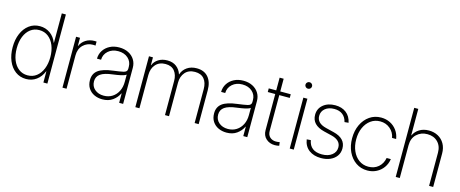

<svg xmlns="http://www.w3.org/2000/svg" viewBox="-42 -1335 4679 1952"><g transform="rotate(15 2297.5 -358.5)"><path d="M247.6 11.2Q182.6 11.2 134.3 -24.9Q85.9 -61 59.6 -123.8Q33.2 -186.5 33.2 -267.1Q33.2 -346.7 59.8 -409.4Q86.4 -472.2 134.8 -508.3Q183.1 -544.4 247.6 -544.4Q308.1 -544.4 355.5 -510.7Q402.8 -477.1 425.3 -417.5H427.2V-727.5H470.2V0H428.2V-117.2H425.8Q401.9 -57.1 355.2 -22.9Q308.6 11.2 247.6 11.2ZM252 -28.8Q306.6 -28.8 346.4 -59.6Q386.2 -90.3 408 -144.3Q429.7 -198.2 429.7 -267.1Q429.7 -335.4 408 -389.2Q386.2 -442.9 346.2 -473.6Q306.2 -504.4 252 -504.4Q198.7 -504.4 159.2 -474.4Q119.6 -444.3 97.9 -390.9Q76.2 -337.4 76.2 -267.1Q76.2 -196.8 97.9 -143.1Q119.6 -89.4 159.2 -59.1Q198.7 -28.8 252 -28.8Z M628.9 0V-535.6H670.4V-450.7H672.9Q690.9 -492.7 730.2 -517.8Q769.5 -543 823.2 -543Q829.6 -543 833.7 -542.5Q837.9 -542 842.8 -542V-499.5Q838.9 -500 832.8 -500.7Q826.7 -501.5 817.9 -501.5Q755.4 -501.5 713.6 -460.4Q671.9 -419.4 671.9 -350.1V0Z M1049.8 10.3Q1002.9 10.3 964.1 -7.8Q925.3 -25.9 902.1 -61.3Q878.9 -96.7 878.9 -147.9Q878.9 -214.4 927 -250.7Q975.1 -287.1 1084.5 -300.3Q1147 -308.1 1186.3 -316.7Q1225.6 -325.2 1225.6 -356.4V-379.4Q1225.6 -433.6 1186 -469.2Q1146.5 -504.9 1082.5 -504.9Q1018.1 -504.9 976.8 -468Q935.5 -431.2 934.6 -375.5H891.6Q892.1 -423.8 916.7 -461.9Q941.4 -500 984.1 -522.2Q1026.9 -544.4 1082.5 -544.4Q1137.7 -544.4 1179.4 -523.2Q1221.2 -502 1244.4 -464.8Q1267.6 -427.7 1267.6 -379.4V0H1225.6V-98.1H1222.7Q1201.2 -52.2 1157.7 -21Q1114.3 10.3 1049.8 10.3ZM1053.7 -29.3Q1105 -29.3 1143.8 -54.2Q1182.6 -79.1 1204.1 -122.3Q1225.6 -165.5 1225.6 -220.7V-296.9Q1209 -284.2 1172.1 -276.1Q1135.3 -268.1 1088.9 -262.2Q1001 -252 961.4 -223.9Q921.9 -195.8 921.9 -146Q921.9 -93.3 959.2 -61.3Q996.6 -29.3 1053.7 -29.3Z M1396 0V-535.6H1438V-454.1H1440.9Q1456.1 -493.7 1495.4 -518.6Q1534.7 -543.5 1588.9 -543.5Q1647.5 -543.5 1685.1 -514.2Q1722.7 -484.9 1737.8 -438H1740.2Q1754.4 -484.4 1796.1 -513.9Q1837.9 -543.5 1898.4 -543.5Q1977.1 -543.5 2019.8 -493.4Q2062.5 -443.4 2062.5 -356.9V0H2020V-356.9Q2020 -425.3 1987.1 -464.4Q1954.1 -503.4 1890.6 -503.4Q1823.7 -503.4 1787.1 -460.9Q1750.5 -418.5 1750.5 -353.5V0H1708V-359.9Q1708 -423.3 1676 -463.4Q1644 -503.4 1580.1 -503.4Q1515.1 -503.4 1477.1 -461.2Q1439 -418.9 1439 -349.1V0Z M2356.4 10.3Q2309.6 10.3 2270.8 -7.8Q2231.9 -25.9 2208.7 -61.3Q2185.5 -96.7 2185.5 -147.9Q2185.5 -214.4 2233.6 -250.7Q2281.7 -287.1 2391.1 -300.3Q2453.6 -308.1 2492.9 -316.7Q2532.2 -325.2 2532.2 -356.4V-379.4Q2532.2 -433.6 2492.7 -469.2Q2453.1 -504.9 2389.2 -504.9Q2324.7 -504.9 2283.4 -468Q2242.2 -431.2 2241.2 -375.5H2198.2Q2198.7 -423.8 2223.4 -461.9Q2248 -500 2290.8 -522.2Q2333.5 -544.4 2389.2 -544.4Q2444.3 -544.4 2486.1 -523.2Q2527.8 -502 2551 -464.8Q2574.2 -427.7 2574.2 -379.4V0H2532.2V-98.1H2529.3Q2507.8 -52.2 2464.4 -21Q2420.9 10.3 2356.4 10.3ZM2360.4 -29.3Q2411.6 -29.3 2450.4 -54.2Q2489.3 -79.1 2510.7 -122.3Q2532.2 -165.5 2532.2 -220.7V-296.9Q2515.6 -284.2 2478.8 -276.1Q2441.9 -268.1 2395.5 -262.2Q2307.6 -252 2268.1 -223.9Q2228.5 -195.8 2228.5 -146Q2228.5 -93.3 2265.9 -61.3Q2303.2 -29.3 2360.4 -29.3Z M2888.2 -535.6V-497.1H2777.8V-121.1Q2777.8 -78.1 2803 -55.2Q2828.1 -32.2 2866.7 -32.2Q2885.3 -32.2 2905.8 -36.6L2910.6 0.5Q2887.7 6.3 2863.8 6.3Q2809.6 6.3 2772.5 -26.9Q2735.4 -60.1 2735.4 -116.7V-497.1H2656.7V-535.6H2735.4V-669.4H2777.8V-535.6Z M3021 0V-535.6H3063.5V0ZM3042 -635.3Q3027.8 -635.3 3017.6 -645.3Q3007.3 -655.3 3007.3 -669.4Q3007.3 -683.6 3017.6 -693.6Q3027.8 -703.6 3042 -703.6Q3056.6 -703.6 3066.7 -693.6Q3076.7 -683.6 3076.7 -669.4Q3076.7 -655.3 3066.7 -645.3Q3056.6 -635.3 3042 -635.3Z M3531.2 -407.7 3489.3 -403.8Q3478 -452.6 3444.1 -479.5Q3410.2 -506.3 3356.4 -506.3Q3296.9 -506.3 3260.5 -476.3Q3224.1 -446.3 3224.1 -398.9Q3224.1 -321.8 3323.7 -297.4L3408.7 -276.4Q3538.6 -244.6 3538.6 -138.7Q3538.6 -93.3 3514.4 -59.3Q3490.2 -25.4 3448 -6.8Q3405.8 11.7 3351.6 11.7Q3275.4 11.7 3225.1 -25.6Q3174.8 -63 3163.6 -134.8L3206.1 -138.2Q3225.6 -26.9 3351.1 -26.9Q3416 -26.9 3455.8 -57.9Q3495.6 -88.9 3495.6 -138.2Q3495.6 -176.3 3470.7 -201.2Q3445.8 -226.1 3399.4 -237.8L3314.9 -258.3Q3181.2 -291 3181.2 -398.9Q3181.2 -463.9 3230 -504.4Q3278.8 -544.9 3356.4 -544.9Q3425.3 -544.9 3471.4 -509.5Q3517.6 -474.1 3531.2 -407.7Z M3839.4 11.7Q3771 11.7 3718.5 -24.4Q3666 -60.5 3636.2 -123.5Q3606.4 -186.5 3606.4 -266.6Q3606.4 -346.2 3636.2 -409.2Q3666 -472.2 3718.5 -508.5Q3771 -544.9 3839.4 -544.9Q3891.1 -544.9 3934.1 -523.2Q3977.1 -501.5 4005.1 -462.9Q4033.2 -424.3 4041 -373.5H3998Q3988.3 -430.2 3944.6 -467.5Q3900.9 -504.9 3839.4 -504.9Q3783.7 -504.9 3741 -474.1Q3698.2 -443.4 3673.8 -389.6Q3649.4 -335.9 3649.4 -266.6Q3649.4 -198.7 3673.1 -144.8Q3696.8 -90.8 3739.5 -59.6Q3782.2 -28.3 3839.4 -28.3Q3901.9 -28.3 3944.3 -64.9Q3986.8 -101.6 3997.6 -162.1H4042Q4034.2 -110.8 4006.1 -71.8Q3978 -32.7 3934.8 -10.5Q3891.6 11.7 3839.4 11.7Z M4179.2 -344.7V0H4136.7V-727.5H4179.2V-450.2H4182.1Q4200.7 -491.2 4242.4 -517.3Q4284.2 -543.5 4341.8 -543.5Q4396 -543.5 4438.7 -520.3Q4481.4 -497.1 4506.1 -453.9Q4530.8 -410.6 4530.8 -351.1V0H4487.8V-349.1Q4487.8 -419.4 4446 -461.4Q4404.3 -503.4 4336.4 -503.4Q4269.5 -503.4 4224.4 -460.9Q4179.2 -418.5 4179.2 -344.7Z"/></g></svg>

Font: Inter Display Extra Light
Style: Regular
Weight: 200
Designer: Rasmus Andersson
Foundry: rsms
Version: Version 4.000;git-4fc901f